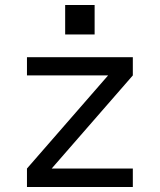

<svg xmlns="http://www.w3.org/2000/svg" viewBox="-20 -749 640 769"><path d="M88 0V-74L413 -447H88V-520H512V-447L187 -74H512V0ZM241 -611V-729H359V-611Z"/></svg>

Font: Nova
Style: Regular
Weight: 400
Monospace: yes
Designer: Belleve Invis
Foundry: Belleve Invis
Version: Version 24.1.4; ttfautohint (v1.8.4)